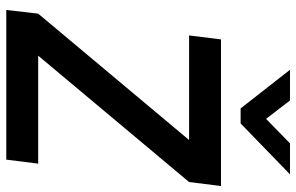

<svg xmlns="http://www.w3.org/2000/svg" viewBox="-190 -776 965 626"><g transform="rotate(90 293.0 -462.5)"><path d="M333 -764 207 -925H307L367 -847L447 -925H548L382 -764ZM161 -104H513L500 0H12L24 -104L436 -596H95L108 -700H586L573 -596Z"/></g></svg>

Font: Haskoy SemiBold
Style: Italic
Weight: 600
Designer: Ertekin Erdin
Foundry: Ertekin Erdin
Version: Version 2.000; ttfautohint (v1.8.4.7-5d5b)